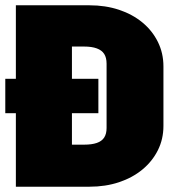

<svg xmlns="http://www.w3.org/2000/svg" viewBox="-20 -706 640 726"><path d="M40 0V-686H318Q379 -686 430 -669Q481 -652 518.5 -621Q556 -590 577 -547.5Q598 -505 598 -455V-230Q598 -180 577 -138Q556 -96 518.5 -65Q481 -34 430 -17Q379 0 318 0ZM252 -159H298Q327 -159 346 -165.5Q365 -172 374 -186Q383 -200 383 -222V-465Q383 -488 374 -502Q365 -516 346 -523Q327 -530 298 -530H252ZM0 -278V-408H352V-278Z"/></svg>

Font: Chivo Mono Black
Style: Regular
Weight: 900
Designer: Hector Gatti
Foundry: Omnibus-Type
Version: Version 1.008